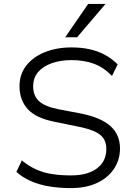

<svg xmlns="http://www.w3.org/2000/svg" viewBox="-20 -956 697 984"><path d="M344 8Q285 8 233 -0.5Q181 -9 138 -28Q95 -47 64 -75L92 -134Q128 -104 166.5 -87Q205 -70 249.5 -63.5Q294 -57 344 -57Q429 -57 477 -93Q525 -129 525 -193Q525 -226 509.5 -248Q494 -270 461 -284Q428 -298 376 -308L259 -332Q163 -351 121.5 -397.5Q80 -444 80 -515Q80 -575 114.5 -619.5Q149 -664 209.5 -688.5Q270 -713 347 -713Q397 -713 440 -703.5Q483 -694 518.5 -674.5Q554 -655 583 -626L554 -567Q510 -612 459.5 -630Q409 -648 346 -648Q291 -648 246.5 -632.5Q202 -617 176 -587.5Q150 -558 150 -513Q150 -466 179.5 -438Q209 -410 280 -396L396 -374Q499 -353 547 -309Q595 -265 595 -195Q595 -137 564 -90.5Q533 -44 476.5 -18Q420 8 344 8ZM314 -765 432 -936H521L375 -765Z"/></svg>

Font: Nunito Sans 7pt Light
Style: Regular
Weight: 300
Designer: Vernon Adams
Foundry: Vernon Adams
Version: Version 3.101;gftools[0.9.27]